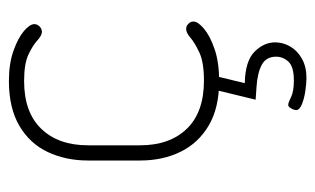

<svg xmlns="http://www.w3.org/2000/svg" viewBox="-162 -356 725 442"><g transform="rotate(-90 201.0 -135.5)"><path d="M235 6Q173 6 132.5 -18Q92 -42 72 -83Q52 -124 52 -176V-296Q52 -347 71.5 -388.5Q91 -430 132 -454Q173 -478 235 -478Q275 -478 304.5 -467.5Q334 -457 350 -443.5Q366 -430 366 -419Q366 -415 363.5 -411Q361 -407 357 -404.5Q353 -402 348 -402Q340 -402 328.5 -412.5Q317 -423 296 -433Q275 -443 235 -443Q163 -443 125 -403.5Q87 -364 87 -296V-176Q87 -108 125 -68.5Q163 -29 236 -29Q278 -29 300.5 -39.5Q323 -50 334.5 -60Q346 -70 355 -70Q360 -70 363.5 -67.5Q367 -65 369.5 -61.5Q372 -58 372 -53Q372 -43 355.5 -29Q339 -15 308.5 -4.5Q278 6 235 6ZM242 207Q230 207 212.5 204.5Q195 202 181.5 196.5Q168 191 168 183Q168 180 170 175.5Q172 171 174.5 168Q177 165 180 165Q185 165 198 171.5Q211 178 236 178Q268 178 279.5 165.5Q291 153 291 137Q291 114 272 104Q253 94 221 92L192 90L216 -9H248L230 65Q281 66 302.5 87.5Q324 109 324 135Q324 153 314.5 169.5Q305 186 286.5 196.5Q268 207 242 207Z"/></g></svg>

Font: Dosis ExtraLight
Style: Regular
Weight: 250
Designer: EdgarTolentino, PabloImpallari, IginoMarini
Foundry: EdgarTolentino, PabloImpallari, IginoMarini
Version: Version 3.001; ttfautohint (v1.8.2)